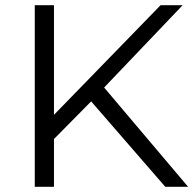

<svg xmlns="http://www.w3.org/2000/svg" viewBox="-20 -720 751 740"><path d="M178 -174 175 -264 599 -700H684L375 -376L333 -331ZM114 0V-700H188V0ZM617 0 315 -348 365 -402 705 0Z"/></svg>

Font: MOST Montserrat
Style: Regular
Weight: 400
Designer: Julieta Ulanovsky
Foundry: Julieta Ulanovsky
Version: Version 8.000;March 11, 2024;FontCreator 15.0.0.2926 64-bit